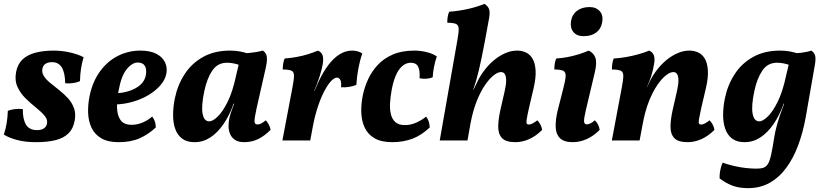

<svg xmlns="http://www.w3.org/2000/svg" viewBox="-20 -730 4280 998"><path d="M259.6 -467Q301.8 -467 344.7 -457.2Q387.5 -447.4 414.7 -432.4Q397.2 -377.7 395.7 -308.2Q378.9 -300.6 359.1 -298.1Q339.3 -295.5 319 -297.1Q318 -351.9 301.3 -379.4Q284.5 -406.9 250.5 -406.9Q229.9 -406.9 217 -398.8Q204.1 -390.7 200.6 -373.7Q196.1 -352.7 208.2 -334.3Q220.2 -315.8 242.1 -298.1Q263.9 -280.3 288.2 -261.1Q312.5 -241.9 333.4 -219.2Q354.2 -196.5 364.7 -167.5Q375.3 -138.6 367.8 -101.1Q360.3 -60.4 335.6 -36.4Q311 -12.4 269.3 -1.7Q227.6 9 166.2 9Q110.8 9 68.3 -2.5Q25.7 -13.9 0 -30.5Q10.1 -61 14.9 -91.6Q19.7 -122.3 20.7 -154.1Q55.2 -167.2 98.5 -163.1Q98 -111 115 -82.4Q132 -53.7 172.7 -53.7Q195.9 -53.7 208.5 -62.9Q221.1 -72 224 -85.8Q229 -108.2 211.7 -128.6Q194.4 -149 166.8 -171Q139.2 -192.9 112.6 -219.1Q86 -245.3 70.7 -278.8Q55.4 -312.3 63.9 -356.8Q71.9 -397.6 97.8 -421.6Q123.6 -445.7 165.1 -456.3Q206.5 -467 259.6 -467Z M596.6 9Q540.6 9 506.4 -11.2Q472.2 -31.4 456 -65.7Q439.7 -100 438.1 -142Q436.5 -184.1 445 -227.8Q460.5 -304.5 499.1 -357.9Q537.7 -411.4 592.3 -439.2Q647 -467 709.7 -467Q760.7 -467 792.9 -450.2Q825 -433.5 837.9 -405.9Q850.9 -378.3 844.4 -345.6Q838.4 -315.7 814.5 -287.7Q790.6 -259.6 754.1 -237.3Q717.5 -214.9 671.4 -201.4Q625.3 -187.8 574.5 -186.8L577.5 -244.7Q640.3 -247.1 684.8 -271.6Q729.4 -296 737.8 -337.8Q743.8 -368.8 733.3 -386.9Q722.8 -405 696.3 -405Q666.4 -405 637.9 -369.3Q609.5 -333.7 596.1 -256.7Q587.5 -212 588.3 -171.6Q589 -131.1 606.3 -106.2Q623.6 -81.3 664.2 -81.3Q692.9 -81.3 720.5 -92.7Q748.1 -104.1 771 -124.2Q780.5 -111.9 785 -98.6Q789.5 -85.4 789.9 -67.5Q751.1 -31.3 705.5 -11.1Q659.9 9 596.6 9Z M1346.3 -467Q1356.5 -460.3 1362.1 -450.2Q1367.6 -440.1 1367.7 -422.7Q1367.8 -405.3 1360.9 -375.2L1313.5 -166.3Q1302 -113.4 1303 -98.2Q1304 -83 1318.4 -83Q1327.8 -83 1337.5 -87.9Q1347.1 -92.8 1361.4 -104.6Q1369.9 -96.1 1377.1 -82.3Q1384.2 -68.5 1386.7 -55.3Q1357.5 -25.3 1323.8 -8.1Q1290.1 9 1249.8 9Q1219.7 9 1202.1 -2.6Q1184.4 -14.3 1176.2 -32.9Q1168.1 -51.6 1168 -73.6Q1167.8 -95.6 1172.3 -116.2Q1175.2 -128.8 1179.6 -142.7Q1184 -156.6 1189.7 -171.3Q1195.4 -186 1201 -199.8L1234.4 -368.5L1195.6 -451.7Q1238.2 -451.3 1276.1 -454.8Q1313.9 -458.3 1346.3 -467ZM1271.7 -450.3 1228.1 -390.1Q1215.2 -396.5 1195.6 -400.2Q1176.1 -404 1160.3 -404Q1110.8 -404 1083.1 -362.5Q1055.4 -321 1042 -256.4Q1025.6 -179.2 1033 -139.2Q1040.5 -99.2 1067.9 -99.2Q1085.4 -99.2 1111.4 -123.9Q1137.4 -148.6 1163.5 -201.3Q1189.5 -254 1206.9 -336L1225.9 -416L1263.5 -409L1214.8 -191.3H1194.5Q1173.4 -131.4 1142.4 -86Q1111.5 -40.6 1073.5 -15.8Q1035.6 9 991.5 9Q951.9 9 927.4 -9Q902.8 -27 891.3 -58.8Q879.7 -90.5 879.7 -131.5Q879.7 -172.6 888.6 -217.7Q903 -287.9 939.5 -344.2Q975.9 -400.6 1035.3 -433.8Q1094.7 -467 1175.4 -467Q1203.9 -467 1228.9 -462.2Q1253.9 -457.4 1271.7 -450.3Z M1632.9 -467Q1652 -458.3 1657.1 -441.5Q1662.1 -424.7 1657.6 -397.3Q1653.6 -371.7 1641.8 -334Q1630.1 -296.3 1613.1 -257.9H1614.6L1637.8 -309.6Q1659.3 -355 1685.7 -390.7Q1712.2 -426.5 1743.8 -446.7Q1775.3 -467 1810.6 -467Q1841.2 -467 1863.2 -452.1Q1850.5 -416.3 1842.4 -372.2Q1834.3 -328.1 1832.4 -289.1Q1816.6 -282 1795.5 -278.5Q1774.3 -274.9 1752.6 -276.4Q1755.6 -302 1749.2 -314.3Q1742.8 -326.6 1731.1 -326.6Q1720.6 -326.6 1705.5 -313.1Q1690.4 -299.6 1672.2 -267.8Q1653.6 -236.8 1635.2 -184.2Q1616.9 -131.6 1605.4 -68.6L1592.6 0H1447.9L1500.2 -275.9Q1508.2 -317.1 1508.1 -336.8Q1508.1 -356.6 1494.9 -362.6Q1481.6 -368.7 1449.6 -368.7Q1449.6 -383.3 1451.9 -398.8Q1454.2 -414.3 1459.8 -426Q1488.8 -428 1519.8 -433.5Q1550.7 -438.9 1579.8 -447.9Q1609 -456.9 1632.9 -467Z M2018.5 9Q1961.5 9 1926.6 -11.5Q1891.7 -31.9 1875.5 -67.1Q1859.2 -102.3 1857.9 -145.8Q1856.5 -189.3 1866 -235.4Q1874.9 -278.2 1894.1 -319.4Q1913.3 -360.6 1944.9 -393.9Q1976.6 -427.3 2022.9 -447.1Q2069.3 -467 2133.5 -467Q2168.3 -467 2199.9 -458.6Q2231.4 -450.3 2250.5 -436.7Q2241.5 -410.2 2236 -382.4Q2230.5 -354.7 2229.1 -328.2Q2198.6 -316.1 2160.7 -323.2Q2163.7 -363.8 2153.3 -383.8Q2142.9 -403.9 2115.9 -403.9Q2090.3 -403.9 2070.2 -385.9Q2050.1 -368 2036.6 -335.8Q2023.1 -303.5 2015.6 -261Q2009.5 -227.4 2007.5 -194.9Q2005.5 -162.4 2011.8 -136.3Q2018.1 -110.1 2035.4 -95Q2052.7 -79.8 2084.2 -79.8Q2115.3 -79.8 2143.8 -92.7Q2172.3 -105.6 2194.8 -123.7Q2204.3 -111.4 2208.6 -98.2Q2212.8 -84.9 2213.7 -67.5Q2170.5 -26.5 2123.3 -8.8Q2076.1 9 2018.5 9Z M2265.7 0 2357.1 -519.4Q2364.6 -560.6 2364.1 -580.1Q2363.6 -599.6 2350.3 -605.6Q2337.1 -611.7 2305.1 -611.7Q2304.6 -625.9 2306.9 -641.3Q2309.2 -656.8 2314.7 -669Q2361.9 -672.4 2410.9 -683.1Q2459.8 -693.9 2498.3 -710Q2516.4 -698.2 2522.2 -682.4Q2528 -666.7 2521.9 -633.5Q2508.9 -563 2499.7 -512.5Q2490.4 -462 2482.6 -425.7Q2474.9 -389.5 2468.4 -362.2Q2461.9 -335 2455 -311.6Q2448 -288.3 2440.1 -263.6L2456.5 -263.1L2410 0ZM2667.8 -467Q2692.7 -467 2713.8 -457.2Q2735 -447.3 2748.2 -424.8Q2761.5 -402.2 2764 -364.2Q2766.4 -326.2 2753.5 -270.8L2729.7 -169.2Q2720.7 -128.9 2717.8 -110.7Q2714.8 -92.5 2718.1 -87.5Q2721.4 -82.5 2728.8 -82.5Q2737.2 -82.5 2748.8 -88.6Q2760.3 -94.7 2772.8 -104.6Q2781.9 -96.1 2789 -82.3Q2796.1 -68.5 2798.1 -54.9Q2765.1 -21.9 2729.8 -6.5Q2694.5 9 2658.6 9Q2609.1 9 2589.1 -12.6Q2569.1 -34.2 2569.7 -73Q2570.3 -111.9 2581.8 -162.4L2602.6 -253.2Q2610.9 -288.6 2610.9 -311.2Q2610.9 -333.7 2604.2 -344.5Q2597.5 -355.4 2584.4 -355.4Q2567.5 -355.4 2545.4 -337.9Q2523.3 -320.5 2500.2 -286.5Q2477 -252.6 2457.4 -202.8Q2437.7 -153 2425.7 -88.2L2422.4 -223.7L2464.1 -311Q2478.7 -340.2 2500.5 -368.2Q2522.3 -396.3 2549.3 -418.5Q2576.4 -440.7 2606.8 -453.8Q2637.1 -467 2667.8 -467Z M2957.4 9Q2911.9 9 2890.9 -11.6Q2870 -32.2 2868.4 -68.9Q2866.9 -105.6 2878.4 -154.3L2907.9 -270.1Q2919.3 -313.3 2920.2 -334.5Q2921.1 -355.6 2907.6 -362.2Q2894.1 -368.7 2861.6 -368.7Q2861.2 -383.3 2863.4 -398.6Q2865.7 -413.8 2871.3 -426Q2900.4 -427.5 2930.7 -433.4Q2961 -439.4 2989.1 -448.1Q3017.1 -456.9 3040.1 -467Q3066.4 -454.5 3075 -429Q3083.6 -403.4 3071.3 -351.9L3026.2 -162Q3014.3 -112 3016 -97.7Q3017.7 -83.5 3030.1 -83.5Q3038.1 -83.5 3048.7 -88.4Q3059.3 -93.3 3071.7 -104.6Q3080.7 -97 3088.1 -83Q3095.5 -69 3097 -54.9Q3065.9 -23.3 3029.9 -7.2Q2993.8 9 2957.4 9ZM3013.1 -542Q2978.1 -542 2960.4 -563.7Q2942.6 -585.5 2948.1 -620.3Q2954.1 -655.1 2979.7 -674.2Q3005.3 -693.3 3044.4 -693.3Q3078.8 -693.3 3097.9 -671.4Q3116.9 -649.4 3109.9 -613Q3103.9 -579.7 3079.1 -560.9Q3054.3 -542 3013.1 -542Z M3160.3 0 3212.2 -275.9Q3220.1 -317.1 3219.9 -336.8Q3219.6 -356.6 3206.1 -362.6Q3192.6 -368.7 3160.6 -368.7Q3160.6 -383.3 3162.7 -398.8Q3164.7 -414.3 3170.3 -426Q3199.4 -427.5 3232.9 -433.2Q3266.5 -438.9 3298.4 -447.9Q3330.4 -456.9 3354.3 -467Q3372.4 -459.4 3378.5 -442.9Q3384.5 -426.3 3380.6 -402Q3374.7 -364.7 3365.9 -337.3Q3357.2 -309.8 3343 -278L3321.2 -88.2L3304.6 0ZM3563.3 -467Q3588.2 -467 3609.3 -457.2Q3630.5 -447.3 3643.7 -424.8Q3657 -402.2 3659.5 -364.2Q3661.9 -326.2 3649 -270.8L3625.2 -169.2Q3616.3 -128.9 3613.3 -110.7Q3610.3 -92.5 3613.6 -87.5Q3616.9 -82.5 3624.3 -82.5Q3632.7 -82.5 3644.3 -88.6Q3655.8 -94.7 3668.3 -104.6Q3677.4 -96.1 3684.5 -82.3Q3691.6 -68.5 3693.6 -54.9Q3660.6 -21.9 3625.3 -6.5Q3590 9 3554.1 9Q3504.7 9 3484.6 -12.6Q3464.6 -34.2 3465.2 -73Q3465.8 -111.9 3477.3 -162.4L3498.1 -253.2Q3506.4 -288.6 3506.4 -311.2Q3506.5 -333.7 3499.7 -344.5Q3493 -355.4 3479.9 -355.4Q3463 -355.4 3440.9 -337.9Q3418.8 -320.5 3395.7 -286.5Q3372.6 -252.6 3352.9 -202.8Q3333.3 -153 3321.2 -88.2L3317.9 -223.7L3359.6 -311Q3374.2 -340.2 3396 -368.2Q3417.8 -396.3 3444.9 -418.5Q3471.9 -440.7 3502.3 -453.8Q3532.6 -467 3563.3 -467Z M3868.3 248Q3821.2 248 3786.3 234.7Q3751.5 221.4 3720.4 197.3Q3719.4 177.8 3723.8 155.3Q3728.1 132.7 3736.2 115.5Q3763.2 125.1 3793.9 132.3Q3824.5 139.6 3855.4 143.1Q3886.2 146.6 3912.2 146.6Q3934.5 146.6 3948.8 141.6Q3963.1 136.6 3972.4 120.8Q3981.6 105 3988.7 72.5Q3995.9 40.1 4004.2 -15.4Q4009.2 -47.8 4020.3 -86.7Q4031.3 -125.7 4049 -172.3L4058.5 -198.2L4092.4 -388.5L4048.4 -451.3Q4105.5 -451.3 4140.7 -455.3Q4175.8 -459.4 4197.2 -467Q4212.5 -456.7 4216.8 -441.3Q4221.1 -425.9 4216.1 -395.3L4167.7 -118.5Q4153.7 -42.1 4129.2 24.3Q4104.6 90.8 4067.9 141.1Q4031.2 191.4 3981.6 219.7Q3932.1 248 3868.3 248ZM4130.7 -450.3 4087.1 -390.1Q4074.2 -396.5 4054.6 -400.2Q4035.1 -404 4019.3 -404Q3969.8 -404 3942.1 -362.5Q3914.4 -321 3901 -256.4Q3884.6 -179.2 3892 -139.2Q3899.5 -99.2 3926.9 -99.2Q3944.4 -99.2 3970.4 -123.9Q3996.4 -148.6 4022.5 -201.3Q4048.5 -254 4065.9 -336L4084.9 -416L4122.5 -409L4073.8 -191.3H4053.5Q4032.4 -131.4 4001.4 -86Q3970.5 -40.6 3932.5 -15.8Q3894.6 9 3850.5 9Q3810.9 9 3786.4 -9Q3761.8 -27 3750.3 -58.8Q3738.7 -90.5 3738.7 -131.5Q3738.7 -172.6 3747.6 -217.7Q3762 -287.9 3798.5 -344.2Q3834.9 -400.6 3894.3 -433.8Q3953.7 -467 4034.4 -467Q4062.9 -467 4087.9 -462.2Q4112.9 -457.4 4130.7 -450.3Z"/></svg>

Font: Vollkorn
Style: Italic
Weight: 400
Italic angle: -11°
Designer: Friedrich Althausen
Foundry: Friedrich Althausen
Version: Version 5.001